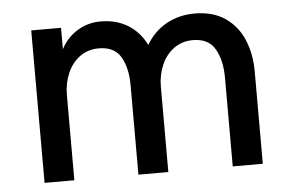

<svg xmlns="http://www.w3.org/2000/svg" viewBox="-42 -554 922 612"><g transform="rotate(-5 419.5 -248.5)"><path d="M77.1 -487.8H172.4V-419.4Q191.9 -456.5 225.8 -476.8Q259.8 -497.1 299.3 -497.1Q349.1 -497.1 386.2 -474.6Q423.3 -452.1 444.8 -409.2Q469.7 -451.7 510.3 -473.9Q550.8 -496.1 600.1 -496.1Q659.7 -496.1 699 -468.5Q738.3 -440.9 756.8 -395.5Q775.4 -350.1 775.4 -295.4V0H679.2V-283.7Q679.2 -339.4 658.4 -375.7Q637.7 -412.1 587.4 -412.1Q552.7 -412.1 526.6 -393.1Q500.5 -374 486.8 -342Q473.1 -310.1 473.1 -272.9V0H377.4V-285.6Q377.4 -341.3 356.9 -376.7Q336.4 -412.1 286.1 -412.1Q251.5 -412.1 225.6 -393.1Q199.7 -374 186 -342Q172.4 -310.1 172.4 -272.9V0H77.1Z"/></g></svg>

Font: Acari Sans Medium
Style: Regular
Weight: 500
Designer: Alfredo Marco Pradil and Stefan Peev
Foundry: Hanken Design Co.
Version: Version 1.045